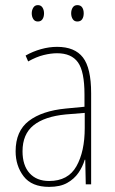

<svg xmlns="http://www.w3.org/2000/svg" viewBox="-20 -720 450 750"><path d="M203 -537Q272 -537 304 -495.5Q336 -454 336 -356V0H315L313 -96H311Q303 -69 286.5 -45Q270 -21 242.5 -5.5Q215 10 172 10Q104 10 72.5 -31Q41 -72 41 -129Q41 -208 92.5 -247.5Q144 -287 237 -296L310 -303V-351Q310 -441 284.5 -476.5Q259 -512 203 -512Q179 -512 150.5 -505Q122 -498 90 -480L80 -503Q108 -519 140 -528Q172 -537 203 -537ZM237 -273Q154 -265 111 -230.5Q68 -196 68 -129Q68 -74 95.5 -43.5Q123 -13 172 -13Q246 -13 278.5 -70.5Q311 -128 311 -220V-279ZM104 -668Q104 -680 110 -690Q116 -700 128 -700Q140 -700 146 -690.5Q152 -681 152 -668Q152 -654 146 -645Q140 -636 128 -636Q116 -636 110 -645.5Q104 -655 104 -668ZM258 -668Q258 -681 264 -690.5Q270 -700 282 -700Q295 -700 301 -691Q307 -682 307 -668Q307 -654 301 -645Q295 -636 282 -636Q270 -636 264 -645.5Q258 -655 258 -668Z"/></svg>

Font: Noto Sans Georgian Condensed Thin
Style: Regular
Weight: 100
Width: 3
Designer: Monotype Design Team, Akaki Razmadze
Foundry: Google LLC
Version: Version 2.005; ttfautohint (v1.8.4.7-5d5b)